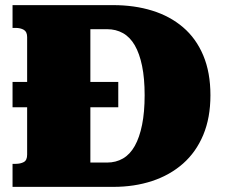

<svg xmlns="http://www.w3.org/2000/svg" viewBox="-20 -730 877 750"><path d="M29 -410H442V-311H29ZM29 -621V-710H422Q505 -710 574.5 -688.5Q644 -667 695 -623.5Q746 -580 774 -513.5Q802 -447 802 -358Q802 -270 774 -203Q746 -136 695 -91Q644 -46 574.5 -23Q505 0 422 0H29V-90H41Q60 -90 73 -97Q86 -104 86 -126V-585Q86 -606 73 -613.5Q60 -621 41 -621ZM398 -616H333V-95H398Q433 -95 460.5 -111Q488 -127 506.5 -160Q525 -193 535 -242.5Q545 -292 545 -358Q545 -424 535 -472.5Q525 -521 506.5 -553Q488 -585 460.5 -600.5Q433 -616 398 -616Z"/></svg>

Font: Roboto Serif 20pt Black
Style: Regular
Weight: 900
Version: Version 1.008